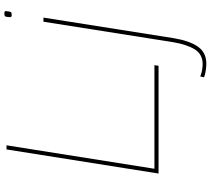

<svg xmlns="http://www.w3.org/2000/svg" viewBox="-63 -687 970 884"><g transform="rotate(-90 422.0 -245.0)"><path d="M65 0 176 -700H195L87 -19H564L561 0ZM802 -710Q813 -710 813 -703Q811 -683 808 -679.5Q805 -676 794 -676Q785 -676 785 -684Q786 -703 789 -706.5Q792 -710 802 -710ZM783 -530 688 71Q676 143 649 181.5Q622 220 570 220Q560 220 540.5 217.5Q521 215 508 209L512 192Q530 199 544 201Q558 203 569 203Q614 203 636.5 167Q659 131 670 66L764 -530Z"/></g></svg>

Font: Georama Extended Thin
Style: Italic
Weight: 100
Width: 7
Italic angle: -9°
Designer: Jean-Baptiste Levee
Foundry: Production Type
Version: Version 1.000